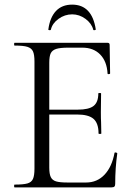

<svg xmlns="http://www.w3.org/2000/svg" viewBox="-20 -810 577 830"><path d="M43 -12Q81 -12 98.5 -17Q116 -22 122.5 -36.5Q129 -51 129 -81V-544Q129 -574 122.5 -588Q116 -602 98.5 -607.5Q81 -613 43 -613Q41 -613 41 -619Q41 -625 43 -625H445Q454 -625 454 -616L456 -493Q456 -490 450.5 -489.5Q445 -489 445 -492Q442 -545 413 -574.5Q384 -604 336 -604H275Q240 -604 223 -598.5Q206 -593 199.5 -580Q193 -567 193 -539V-85Q193 -58 199.5 -44.5Q206 -31 222 -26Q238 -21 272 -21H352Q400 -21 432 -55Q464 -89 475 -149Q475 -151 479 -151Q482 -151 484.5 -149.5Q487 -148 487 -147Q478 -84 478 -15Q478 -7 474.5 -3.5Q471 0 462 0H43Q41 0 41 -6Q41 -12 43 -12ZM313 -315H163V-336H316Q364 -336 384.5 -352Q405 -368 405 -406Q405 -408 411 -408Q417 -408 417 -406L416 -325Q416 -296 417 -281L418 -233Q418 -231 412 -231Q406 -231 406 -233Q406 -277 384.5 -296Q363 -315 313 -315ZM189 -683Q196 -735 222 -762.5Q248 -790 292 -790Q335 -790 360.5 -763Q386 -736 394 -683Q394 -680 388.5 -679.5Q383 -679 383 -682Q376 -709 349.5 -728.5Q323 -748 292 -748Q260 -748 233 -728.5Q206 -709 200 -682Q199 -679 193.5 -679.5Q188 -680 189 -683Z"/></svg>

Font: Cormorant Unicase
Style: Regular
Weight: 400
Designer: Christian Thalmann (Catharsis Fonts)
Foundry: Catharsis Fonts
Version: Version 4.000